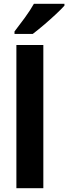

<svg xmlns="http://www.w3.org/2000/svg" viewBox="-20 -999 362 1019"><path d="M210 0H67V-760H210ZM322 -969Q305 -950 275 -922Q245 -894 212 -866Q179 -838 154 -819H57V-832Q82 -864 111.5 -904.5Q141 -945 160 -979H322Z"/></svg>

Font: Noto Sans Khmer UI SemiCondensed
Style: Bold
Weight: 700
Width: 4
Designer: Danh Hong and the Monotype Design Team
Foundry: Monotype Imaging Inc.
Version: Version 2.002; ttfautohint (v1.8.4.7-5d5b)